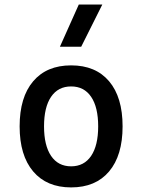

<svg xmlns="http://www.w3.org/2000/svg" viewBox="-20 -815 626 845"><path d="M293 9.8Q185.5 9.8 126 -60.5Q66.4 -130.9 66.4 -258.8Q66.4 -387.2 126 -457.3Q185.5 -527.3 293 -527.3Q400.9 -527.3 460.2 -457.3Q519.5 -387.2 519.5 -258.8Q519.5 -130.9 460.2 -60.5Q400.9 9.8 293 9.8ZM293 -83Q350.1 -83 381.1 -128.9Q412.1 -174.8 412.1 -258.8Q412.1 -343.3 381.1 -388.9Q350.1 -434.6 293 -434.6Q235.8 -434.6 204.8 -388.9Q173.8 -343.3 173.8 -258.8Q173.8 -174.8 204.8 -128.9Q235.8 -83 293 -83ZM243.7 -609.4 326.7 -794.9H430.2L337.4 -609.4Z"/></svg>

Font: CaskaydiaMono NF
Style: Regular
Weight: 400
Designer: Aaron Bell
Foundry: Saja Typeworks
Version: Version 2111.001; ttfautohint (v1.8.4);Nerd Fonts 3.1.1